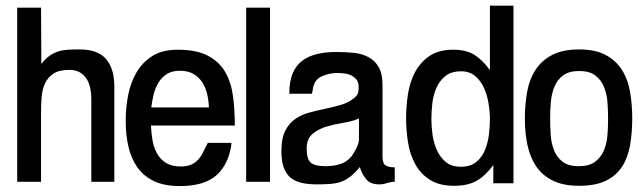

<svg xmlns="http://www.w3.org/2000/svg" viewBox="-20 -625 2193 660"><path d="M373 0H293.9V-287.1Q293.9 -305.7 290 -323.2Q286.1 -340.8 277.3 -354.5Q268.6 -368.2 253.9 -376.5Q239.3 -384.8 218.8 -384.8Q183.6 -384.8 164.1 -372.1Q144.5 -359.4 134.8 -338.4Q125 -317.4 123 -290.5Q121.1 -263.7 121.1 -236.3V0H39.1V-598.6H121.1L122.1 -405.3Q136.7 -423.8 150.9 -433.6Q165 -443.4 180.7 -448.2Q196.3 -453.1 214.4 -454.1Q232.4 -455.1 253.9 -455.1Q316.4 -455.1 344.7 -421.9Q373 -388.7 373 -328.1Z M787.1 -193.4H499Q500 -167 504.4 -142.1Q508.8 -117.2 520 -97.2Q531.2 -77.1 550.8 -64.9Q570.3 -52.7 601.6 -52.7Q623 -52.7 637.2 -59.1Q651.4 -65.4 661.1 -76.2Q670.9 -86.9 678.2 -102.1Q685.5 -117.2 694.3 -133.8H775.4V-131.8Q775.4 -123 771.5 -107.4Q767.6 -91.8 764.6 -84Q753.9 -55.7 737.8 -36.6Q721.7 -17.6 700.2 -6.3Q678.7 4.9 652.8 9.8Q627 14.6 598.6 14.6Q544.9 14.6 509.3 -2.4Q473.6 -19.5 452.1 -49.8Q430.7 -80.1 421.4 -121.1Q412.1 -162.1 412.1 -210Q412.1 -253.9 420.4 -297.4Q428.7 -340.8 449.2 -376Q469.7 -411.1 503.9 -432.6Q538.1 -454.1 590.8 -454.1Q655.3 -454.1 694.3 -433.6Q733.4 -413.1 753.9 -377.9Q774.4 -342.8 780.8 -295.4Q787.1 -248 787.1 -193.4ZM698.2 -255.9Q697.3 -279.3 691.9 -302.2Q686.5 -325.2 674.8 -342.8Q663.1 -360.4 644.5 -371.1Q626 -381.8 598.6 -381.8Q571.3 -381.8 553.7 -370.6Q536.1 -359.4 524.9 -341.3Q513.7 -323.2 508.3 -300.8Q502.9 -278.3 500 -255.9Z M908.2 0H826.2V-598.6H908.2Z M1336.9 0Q1323.2 0 1310.1 4.4Q1296.9 8.8 1283.2 8.8Q1253.9 8.8 1239.3 -8.3Q1224.6 -25.4 1216.8 -50.8Q1200.2 -30.3 1184.6 -18.1Q1168.9 -5.9 1151.9 0Q1134.8 5.9 1114.7 7.3Q1094.7 8.8 1069.3 8.8Q1037.1 8.8 1014.2 2.9Q991.2 -2.9 976.6 -16.1Q961.9 -29.3 954.6 -51.3Q947.3 -73.2 947.3 -106.4Q947.3 -149.4 960.4 -175.3Q973.6 -201.2 994.6 -215.8Q1015.6 -230.5 1042.5 -237.8Q1069.3 -245.1 1097.2 -251Q1125 -256.8 1150.9 -264.2Q1176.8 -271.5 1196.3 -287.1Q1208 -296.9 1210.4 -304.2Q1212.9 -311.5 1212.9 -326.2Q1212.9 -341.8 1205.6 -351.1Q1198.2 -360.4 1187.5 -365.7Q1176.8 -371.1 1163.6 -372.6Q1150.4 -374 1137.7 -374Q1115.2 -374 1090.8 -364.7Q1066.4 -355.5 1058.6 -332Q1055.7 -324.2 1055.2 -317.4Q1054.7 -310.5 1051.8 -302.7H974.6V-305.7Q974.6 -344.7 985.8 -372.1Q997.1 -399.4 1018.1 -415.5Q1039.1 -431.6 1068.8 -439Q1098.6 -446.3 1134.8 -446.3Q1167 -446.3 1195.8 -443.4Q1224.6 -440.4 1246.6 -428.7Q1268.6 -417 1281.7 -394.5Q1294.9 -372.1 1294.9 -333V-86.9Q1294.9 -63.5 1305.2 -56.6Q1315.4 -49.8 1336.9 -49.8ZM1213.9 -146.5V-217.8Q1192.4 -208 1161.6 -203.1Q1130.9 -198.2 1102.5 -189.9Q1074.2 -181.6 1054.2 -164.6Q1034.2 -147.5 1034.2 -114.3Q1034.2 -77.1 1048.8 -65.4Q1063.5 -53.7 1098.6 -53.7Q1124 -53.7 1147.9 -60.5Q1171.9 -67.4 1188.5 -87.9Q1196.3 -98.6 1205.1 -115.7Q1213.9 -132.8 1213.9 -146.5Z M1745.1 4.9H1675.8V-57.6Q1648.4 -20.5 1618.2 -3.4Q1587.9 13.7 1541 13.7Q1490.2 13.7 1458 -6.8Q1425.8 -27.3 1407.7 -60.1Q1389.6 -92.8 1382.8 -134.3Q1376 -175.8 1376 -217.8Q1376 -258.8 1382.3 -300.8Q1388.7 -342.8 1406.7 -377Q1424.8 -411.1 1456.5 -432.6Q1488.3 -454.1 1538.1 -454.1Q1583 -454.1 1610.8 -436.5Q1638.7 -418.9 1664.1 -383.8V-605.5H1745.1ZM1664.1 -215.8Q1664.1 -239.3 1659.7 -267.6Q1655.3 -295.9 1644.5 -320.8Q1633.8 -345.7 1614.3 -362.8Q1594.7 -379.9 1565.4 -379.9Q1531.2 -379.9 1511.2 -363.8Q1491.2 -347.7 1480.5 -323.7Q1469.7 -299.8 1466.3 -271Q1462.9 -242.2 1462.9 -215.8Q1462.9 -190.4 1466.8 -162.1Q1470.7 -133.8 1481.9 -108.9Q1493.2 -84 1512.7 -67.9Q1532.2 -51.8 1564.5 -51.8Q1596.7 -51.8 1616.7 -67.9Q1636.7 -84 1647 -108.9Q1657.2 -133.8 1660.6 -162.1Q1664.1 -190.4 1664.1 -215.8Z M2153.3 -217.8Q2153.3 -168.9 2146 -126.5Q2138.7 -84 2118.7 -52.7Q2098.6 -21.5 2063 -3.9Q2027.3 13.7 1970.7 13.7Q1916 13.7 1879.9 -4.4Q1843.8 -22.5 1822.8 -53.7Q1801.8 -85 1793 -127Q1784.2 -168.9 1784.2 -216.8Q1784.2 -265.6 1792 -309.1Q1799.8 -352.5 1820.8 -384.8Q1841.8 -417 1877.9 -436Q1914.1 -455.1 1970.7 -455.1Q2026.4 -455.1 2062 -436Q2097.7 -417 2118.2 -384.3Q2138.7 -351.6 2146 -308.6Q2153.3 -265.6 2153.3 -217.8ZM2070.3 -213.9Q2070.3 -241.2 2068.4 -271Q2066.4 -300.8 2056.6 -325.2Q2046.9 -349.6 2026.9 -365.2Q2006.8 -380.9 1970.7 -380.9Q1935.5 -380.9 1915.5 -365.7Q1895.5 -350.6 1885.7 -326.7Q1876 -302.7 1873.5 -273.9Q1871.1 -245.1 1871.1 -217.8Q1871.1 -190.4 1873 -161.6Q1875 -132.8 1884.3 -108.9Q1893.6 -85 1913.6 -69.3Q1933.6 -53.7 1969.7 -53.7Q2004.9 -53.7 2024.9 -68.4Q2044.9 -83 2055.2 -106.4Q2065.4 -129.9 2067.9 -158.2Q2070.3 -186.5 2070.3 -213.9Z"/></svg>

Font: RIT TN Joy
Style: Bold
Weight: 700
Designer: Hussain K H
Foundry: Rachana Institute of Typography
Version: 1.6.2